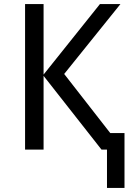

<svg xmlns="http://www.w3.org/2000/svg" viewBox="-20 -734 640 942"><path d="M521 -81.1H590.8V188H504.9V0H478L193.8 -361.8V0H103V-713.9H193.8V-368.2L470.2 -713.9H570.8L294.9 -371.1Z"/></svg>

Font: Noto Mono
Style: Regular
Weight: 400
Designer: Monotype Design Team
Foundry: Monotype Imaging Inc.
Version: Version 1.00